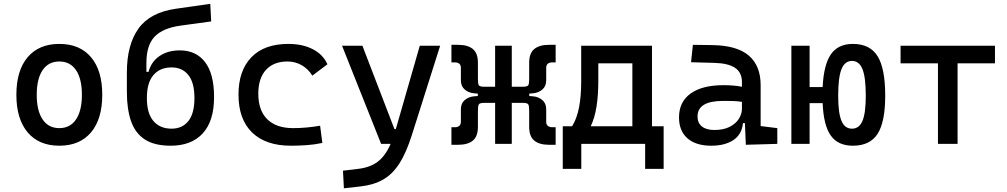

<svg xmlns="http://www.w3.org/2000/svg" viewBox="-20 -759 5313 1013"><path d="M293 9.8Q185.5 9.8 126 -60.5Q66.4 -130.9 66.4 -258.8Q66.4 -387.2 126 -457.3Q185.5 -527.3 293 -527.3Q400.9 -527.3 460.2 -457.3Q519.5 -387.2 519.5 -258.8Q519.5 -130.9 460.2 -60.5Q400.9 9.8 293 9.8ZM293 -83Q350.1 -83 381.1 -128.9Q412.1 -174.8 412.1 -258.8Q412.1 -343.3 381.1 -388.9Q350.1 -434.6 293 -434.6Q235.8 -434.6 204.8 -388.9Q173.8 -343.3 173.8 -258.8Q173.8 -174.8 204.8 -128.9Q235.8 -83 293 -83Z M880.9 9.8Q793.9 9.8 743.4 -23.7Q692.9 -57.1 671.1 -120.6Q649.4 -184.1 649.4 -273.9V-377Q649.4 -522 710.2 -607.7Q771 -693.4 908.2 -712.9L1089.4 -738.8L1094.2 -646L934.1 -624Q839.8 -611.3 796.1 -565.9Q752.4 -520.5 752.4 -426.8V-379.9H763.7Q778.3 -434.1 822 -463.6Q865.7 -493.2 928.7 -493.2Q1014.6 -493.2 1062 -431.2Q1109.4 -369.1 1109.4 -246.6Q1109.4 -120.1 1049.6 -55.2Q989.7 9.8 880.9 9.8ZM885.3 -80.1Q941.9 -80.1 973.9 -120.4Q1005.9 -160.6 1005.9 -241.7Q1005.9 -322.8 973.9 -363Q941.9 -403.3 885.3 -403.3Q824.2 -403.3 789.6 -363Q754.9 -322.8 754.9 -241.7Q754.9 -160.6 789.6 -120.4Q824.2 -80.1 885.3 -80.1Z M1514.6 9.8Q1382.3 9.8 1310.3 -59.8Q1238.3 -129.4 1238.3 -259.8Q1238.3 -386.7 1306.4 -457Q1374.5 -527.3 1501 -527.3Q1576.7 -527.3 1630.6 -499.3Q1684.6 -471.2 1707.5 -419.9L1627.9 -359.9Q1606 -395.5 1571.8 -415Q1537.6 -434.6 1497.1 -434.6Q1423.8 -434.6 1383.3 -390.4Q1342.8 -346.2 1342.8 -264.6Q1342.8 -176.3 1390.4 -129.6Q1438 -83 1526.4 -83Q1562.5 -83 1598.6 -86.4Q1634.8 -89.8 1668.9 -95.7L1680.7 -4.9Q1640.6 3.9 1597.9 6.8Q1555.2 9.8 1514.6 9.8Z M1794.4 234.4 1789.6 141.6 1870.6 131.8Q1932.6 124.5 1972.9 94.2Q2013.2 64 2041 0H1990.7L1784.7 -517.6H1892.1L2061 -78.1H2068.4L2194.8 -517.6H2302.2L2152.8 -45.9Q2123.5 46.9 2087.2 103.5Q2050.8 160.2 2001.2 188.5Q1951.7 216.8 1882.3 224.6Z M2361.8 4.9V-87.9H2382.8Q2394 -87.9 2402.8 -94.7Q2411.6 -101.6 2411.6 -116.7V-182.1Q2411.6 -213.9 2432.1 -231.2Q2452.6 -248.5 2482.4 -251L2501 -252.4V-265.1L2482.4 -266.6Q2452.6 -269 2432.1 -286.6Q2411.6 -304.2 2411.6 -335.4V-400.9Q2411.6 -416.5 2402.8 -423.1Q2394 -429.7 2382.8 -429.7H2361.8V-522.5H2397.5Q2448.2 -522.5 2474.9 -500.2Q2501.5 -478 2501.5 -428.7V-345.7Q2501.5 -345.2 2501.5 -344.2Q2501.5 -318.4 2505.9 -309.8Q2510.3 -301.3 2536.1 -301.3H2592.3V-517.6H2680.2V-301.3H2737.3Q2763.2 -301.3 2767.6 -309.8Q2772 -318.4 2772 -344.2Q2772 -345.2 2772 -345.7V-428.7Q2772 -478 2798.8 -500.2Q2825.7 -522.5 2876 -522.5H2911.6V-429.7H2890.6Q2879.9 -429.7 2870.8 -423.1Q2861.8 -416.5 2861.8 -400.9V-335.4Q2861.8 -304.2 2841.3 -286.6Q2820.8 -269 2791 -266.6L2772.5 -265.1V-252.4L2791 -251Q2820.8 -248.5 2841.3 -231.2Q2861.8 -213.9 2861.8 -182.1V-116.7Q2861.8 -101.6 2870.8 -94.7Q2879.9 -87.9 2890.6 -87.9H2911.6V4.9H2876Q2825.7 4.9 2798.8 -17.3Q2772 -39.6 2772 -88.9V-171.9Q2772 -172.4 2772 -173.3Q2772 -199.2 2767.6 -207.8Q2763.2 -216.3 2737.3 -216.3H2680.2V0H2592.3V-216.3H2536.1Q2510.3 -216.3 2505.9 -207.8Q2501.5 -199.2 2501.5 -173.3Q2501.5 -172.4 2501.5 -171.9V-88.9Q2501.5 -39.6 2474.9 -17.3Q2448.2 4.9 2397.5 4.9Z M2949.2 131.8V-92.8H2998.5Q3023.9 -134.3 3035.2 -192.9Q3046.4 -251.5 3046.4 -329.1V-517.6H3419.9V-92.8H3481.4V131.8H3383.8V0H3046.9V131.8ZM3316.4 -92.8V-424.8H3136.7V-332.5Q3136.7 -257.3 3127.4 -197.8Q3118.2 -138.2 3096.7 -92.8Z M3915 4.9 3910.2 -109.4H3899.9Q3894 -49.8 3849.4 -20Q3804.7 9.8 3732.4 9.8Q3651.4 9.8 3606.9 -29.3Q3562.5 -68.4 3562.5 -139.6Q3562.5 -221.7 3623.8 -265.6Q3685.1 -309.6 3796.9 -309.6Q3852.5 -309.6 3894.5 -301.3V-325.2Q3894.5 -377 3858.2 -401.1Q3821.8 -425.3 3750 -427.2L3626 -430.7L3635.7 -522.5L3740.2 -521Q3868.7 -519 3930.9 -465.6Q3993.2 -412.1 3993.2 -309.6V-93.8L4081.1 -83V0ZM3894.5 -221.7Q3869.6 -225.6 3845 -226.1Q3820.3 -226.6 3794.9 -226.6Q3660.2 -226.6 3660.2 -144.5Q3660.2 -110.4 3683.3 -91.8Q3706.5 -73.2 3749 -73.2Q3797.4 -73.2 3829.8 -89.8Q3862.3 -106.4 3878.4 -132.3Q3894.5 -158.2 3894.5 -185.5Z M4480 9.8Q4401.4 9.8 4363.3 -43.7Q4325.2 -97.2 4320.3 -214.8H4251.5V0H4155.3V-517.6H4251.5V-299.8H4320.3Q4326.2 -418.9 4364.3 -473.1Q4402.3 -527.3 4480 -527.3Q4569.8 -527.3 4610.1 -462.6Q4650.4 -397.9 4650.4 -253.9Q4650.4 -115.2 4610.1 -52.7Q4569.8 9.8 4480 9.8ZM4475.1 -80.1Q4513.2 -80.1 4530.5 -121.3Q4547.9 -162.6 4547.9 -253.9Q4547.9 -350.6 4530.5 -394Q4513.2 -437.5 4475.1 -437.5Q4437 -437.5 4419.7 -394Q4402.3 -350.6 4402.3 -253.9Q4402.3 -162.6 4419.7 -121.3Q4437 -80.1 4475.1 -80.1Z M4928.7 0V-424.8H4731.4V-517.6H5229.5V-424.8H5032.2V0Z"/></svg>

Font: CaskaydiaMono NF
Style: Regular
Weight: 400
Designer: Aaron Bell
Foundry: Saja Typeworks
Version: Version 2111.001; ttfautohint (v1.8.4);Nerd Fonts 3.1.1